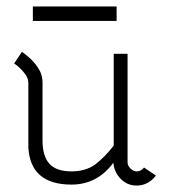

<svg xmlns="http://www.w3.org/2000/svg" viewBox="-20 -567 539 596"><path d="M342 -502H82V-547H342ZM68 -311Q68 -326 53 -343.5Q38 -361 24 -370L48 -406Q90 -377 106 -342Q112 -327 112 -311V-131Q112 -82 133.5 -58.5Q155 -35 202 -35Q245 -35 275 -56Q306 -80 333 -115V-400H376V-63Q376 -53 385 -44Q394 -35 404 -35Q418 -35 427 -47L464 -22Q440 9 404 9Q375 9 354.5 -12Q334 -33 332 -62Q282 6 202 6Q74 6 68 -110Z"/></svg>

Font: Bhavuka
Style: Regular
Weight: 400
Version: 2.94.0; ttfautohint (v1.2) -l 7 -r 28 -G 50 -x 13 -D deva -f